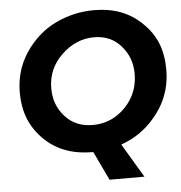

<svg xmlns="http://www.w3.org/2000/svg" viewBox="-58 -766 927 981"><g transform="rotate(-5 405.5 -276.0)"><path d="M393.5 11Q312 11 250.5 -12.5Q189 -36 141.5 -83Q94 -130 70 -189.2Q46 -248.5 46 -326Q46 -436 105 -526.5Q168.5 -621 262.2 -666Q356 -711 460 -711Q612 -711 706 -617Q754 -571.5 778 -512.5Q802 -453.5 802 -376Q802 -267 746 -179Q683.5 -83.5 589.5 -36Q565 -24 539.5 -14.5L643 159H464ZM403 -127Q469.5 -127 522.2 -159.5Q575 -192 607 -246.2Q639 -300.5 639 -371Q639 -452 586.5 -512.5Q534 -573 448 -573Q355 -573 281.5 -502.5Q208 -432 208 -331Q208 -246 262 -186.5Q316 -127 403 -127Z"/></g></svg>

Font: Argentum Sans SemiBold
Style: Italic
Weight: 600
Italic angle: -11°
Designer: Julieta Ulanovsky (font), Cristiano Sobral (main changes and remaster)
Foundry: Julieta Ulanovsky (font), Cristiano Sobral (main changes and remaster)
Version: Version 2.007;June 15, 2022;FontCreator 14.0.0.2814 64-bit; 